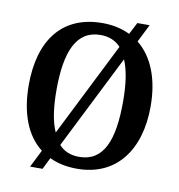

<svg xmlns="http://www.w3.org/2000/svg" viewBox="-87 -834 891 954"><g transform="rotate(10 359.0 -357.5)"><path d="M172 -48 128 40H191L220 -19C259 0 305 10 359 10C556 10 666 -137 666 -358C666 -495 624 -603 546 -665L591 -755H529L498 -695C459 -714 413 -725 360 -725C152 -725 51 -580 51 -359C51 -220 91 -110 172 -48ZM462 -623 224 -149C201 -200 191 -271 191 -358C191 -552 238 -665 360 -665C404 -665 437 -650 462 -623ZM359 -50C316 -50 282 -64 257 -92L495 -566C517 -515 527 -445 527 -358C527 -164 483 -50 359 -50Z"/></g></svg>

Font: Noto Serif Devanagari SemiCondensed SemiBold
Style: Regular
Weight: 600
Width: 4
Designer: Universal Thirst, Indian Type Foundry and the Monotype Design Team
Foundry: Monotype Imaging Inc.
Version: Version 2.004